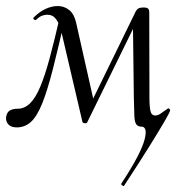

<svg xmlns="http://www.w3.org/2000/svg" viewBox="-26 -413 615 636"><path d="M29.2 9Q10.8 9 1.5 -1.1Q-7.8 -11.2 -5.6 -26.6Q-2.8 -42 7.3 -47.4Q17.4 -52.8 32.4 -52.8Q55 -52.8 73.1 -70.3Q91.2 -87.8 107 -124.9Q122.8 -162 138.8 -221.5Q154.8 -281 174 -365L191.2 -361Q167.2 -254.6 148.9 -183.2Q130.6 -111.8 113.5 -69.6Q96.4 -27.4 76.5 -9.2Q56.6 9 29.2 9ZM417.4 -86.6 414.2 -347.8 443.2 -375.6 262.6 -7.2Q260.4 -4 254.3 -4.8Q248.2 -5.6 247 -9.6L178.2 -304Q171.2 -334 160.1 -349.1Q149 -364.2 131 -364.2Q122.2 -364.2 113.2 -360.9Q104.2 -357.6 95.2 -348.6Q91.4 -344.8 86.8 -348.3Q82.2 -351.8 86.2 -355.6Q105 -374.4 125.4 -383.7Q145.8 -393 165.4 -393Q186.8 -393 203.4 -379.6Q220 -366.2 226.2 -337.6L286.8 -68.4L259.6 -39.2L419.8 -367.4Q425.4 -380.2 431.1 -384.2Q436.8 -388.2 450.2 -388.2Q460 -388.2 464.2 -384.7Q468.4 -381.2 468.4 -372.2L469 -89Q469 -59.2 472.5 -44.8Q476 -30.4 488.6 -30.4Q496.4 -30.4 504.8 -35.9Q513.2 -41.4 520.6 -47Q528 -52.6 530.6 -54Q533.4 -54.6 535.9 -51.7Q538.4 -48.8 537.2 -45.4Q536 -40.6 520.3 -13.3Q504.6 14 471.8 66.9Q439 119.8 385.2 202Q384.2 204.6 379.2 201.4Q374.2 198.2 376 195Q411.2 141.4 429.6 105.5Q448 69.6 453.3 47.7Q458.6 25.8 455.4 16.2Q452.2 6.6 443.6 6.6Q430.2 6.6 424.9 -1.9Q419.6 -10.4 419 -30.6Q418.4 -50.8 417.4 -86.6Z"/></svg>

Font: Cormorant Light
Style: Italic
Weight: 300
Italic angle: -10°
Designer: Christian Thalmann (Catharsis Fonts)
Foundry: Catharsis Fonts
Version: Version 4.000